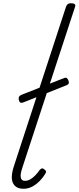

<svg xmlns="http://www.w3.org/2000/svg" viewBox="-20 -1150 485 1186"><path d="M125 16Q77 16 60 -19.5Q43 -55 67 -127L388 -1109Q393 -1121 399.5 -1125.5Q406 -1130 419 -1130Q435 -1130 441.5 -1124Q448 -1118 443 -1106L117 -111Q104 -72 108.5 -52.5Q113 -33 134 -33Q151 -33 167.5 -42.5Q184 -52 199 -68Q214 -84 224 -99Q230 -106 236.5 -109Q243 -112 252 -105Q263 -98 264 -91Q265 -84 260 -77Q247 -55 226.5 -33.5Q206 -12 180.5 2Q155 16 125 16ZM123 -517Q111 -513 105 -517Q99 -521 96 -534Q94 -546 97.5 -552.5Q101 -559 112 -564L376 -668Q387 -672 392.5 -668Q398 -664 403 -652Q407 -641 404 -634Q401 -627 390 -623Z"/></svg>

Font: Playwrite CU ExtraLight
Style: Regular
Weight: 250
Designer: Veronika Burian, José Scaglione
Foundry: TypeTogether
Version: Version 1.002